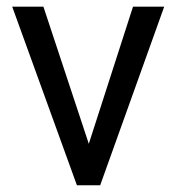

<svg xmlns="http://www.w3.org/2000/svg" viewBox="-20 -548 524 568"><path d="M242.7 -122.6 373.5 -528.3H465.8L276.4 0H207.5L16.1 -528.3H108.4Z"/></svg>

Font: f72954
Style: 9700840
Weight: 400
Designer: Google
Version: Version 2.137; 2017